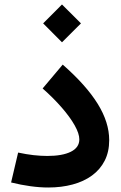

<svg xmlns="http://www.w3.org/2000/svg" viewBox="-20 -835 541 858"><path d="M468 -208.7Q468 -288.1 416.6 -371.1Q365.2 -454.1 260.3 -546.3L170.5 -439.7Q219.2 -396.7 256.3 -353.9Q293.3 -311.2 313.9 -274.5Q334.5 -237.7 334.5 -212.3Q334.5 -175.7 296.6 -156.9Q258.8 -138.1 191.4 -138.1Q162.2 -138.1 130 -141.7Q97.8 -145.3 61 -153.2L29.6 -19.6Q73.8 -8.6 115.8 -2.9Q157.7 2.9 195.6 2.9Q254.9 2.9 304.7 -10.6Q354.5 -24 391.1 -50.7Q427.7 -77.4 447.8 -116.9Q468 -156.3 468 -208.7ZM172.8 -730.5 257 -646 341.8 -730.5 257 -815Z"/></svg>

Font: Estedad-FD VF
Style: Regular
Weight: 100
Designer: Amin Abedi
Version: Version 7.3